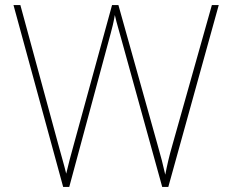

<svg xmlns="http://www.w3.org/2000/svg" viewBox="-20 -734 909 754"><path d="M839 -714H812L658 -168C643 -116 637 -88 629 -48C620 -88 613 -116 598 -168L445 -714H420L271 -171C257 -121 249 -90 240 -52C231 -90 221 -121 208 -170L60 -714H33L228 0H252L415 -604C421 -627 425 -641 431 -675C439 -639 446 -620 456 -582L617 0H641Z"/></svg>

Font: Noto Sans Thai Looped Thin
Style: Regular
Weight: 100
Designer: Sasikarn Vongin, Ben Mitchell
Foundry: The Fontpad Ltd
Version: Version 1.001